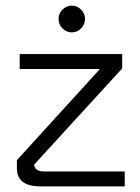

<svg xmlns="http://www.w3.org/2000/svg" viewBox="-20 -662 498 682"><path d="M423 -53V0H124Q40 0 40 -64V-93L335 -417H50V-470H414V-419L101 -77Q104 -53 136 -53ZM188 -595Q188 -614 202 -628Q216 -642 235 -642Q254 -642 268 -628Q282 -614 282 -595Q282 -575 268 -561Q254 -547 235 -547Q216 -547 202 -561Q188 -575 188 -595Z"/></svg>

Font: KoHo
Style: Regular
Weight: 400
Version: Version 1.000; ttfautohint (v1.6)